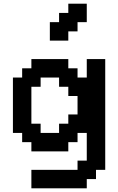

<svg xmlns="http://www.w3.org/2000/svg" viewBox="-20 -820 640 1040"><path d="M150 200H450V150H500V100H550V-500H450V-400H400V-450H350V-500H150V-450H100V-400H50V-100H100V-50H150V0H350V-50H400V-100H450V50H400V100H150ZM200 -100V-150H150V-350H200V-400H300V-350H350V-300H400V-200H350V-150H300V-100ZM250 -600H350V-650H400V-700H450V-800H350V-750H300V-700H250Z"/></svg>

Font: Matrix Sans Video
Style: Regular
Weight: 400
Designer: Brad Neil
Version: Version 1.100